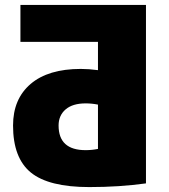

<svg xmlns="http://www.w3.org/2000/svg" viewBox="-20 -750 686 780"><path d="M378 -465V-580H63V-730H573V-5Q465 10 343 10Q178 10 105.5 -49Q33 -108 33 -240Q33 -348 104.5 -409Q176 -470 308 -470Q341 -470 378 -465ZM378 -325Q353 -330 328 -330Q275 -330 246.5 -305.5Q218 -281 218 -240Q218 -140 328 -140Q353 -140 378 -145Z"/></svg>

Font: M PLUS 1p Black
Style: Regular
Weight: 900
Version: Version 1.061